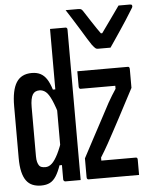

<svg xmlns="http://www.w3.org/2000/svg" viewBox="-57 -882 743 940"><g transform="rotate(-5 314.0 -412.5)"><path d="M109 -543Q134 -543 152 -533.5Q170 -524 182.5 -504.5Q195 -485 205 -453H230V-309Q212 -369 198 -400.5Q184 -432 170 -443.5Q156 -455 139 -455Q128 -455 119.5 -451Q111 -447 105.5 -438Q100 -429 97 -413.5Q94 -398 94 -377V-135Q94 -118 97 -107Q100 -96 105 -89Q109 -83 117 -80.5Q125 -78 136 -78Q153 -78 168 -92Q183 -106 198.5 -137Q214 -168 230 -218V-81H205Q194 -49 181 -28.5Q168 -8 150.5 1Q133 10 107 10Q84 10 65.5 2.5Q47 -5 34.5 -22Q22 -39 15.5 -66.5Q9 -94 9 -134V-388Q9 -428 15 -457Q21 -486 33 -505Q45 -524 64 -533.5Q83 -543 109 -543ZM293 -750Q296 -750 298 -748.5Q300 -747 301 -745Q302 -743 302 -739Q302 -662 302 -582Q302 -502 302 -423Q302 -344 302 -267.5Q302 -191 302 -120Q302 -86 302 -55.5Q302 -25 302 0Q295 0 285 0Q275 0 264.5 0Q254 0 244 0Q234 0 227 0Q224 0 222 -1.5Q220 -3 218.5 -5Q217 -7 217 -11Q217 -91 217 -171Q217 -251 217 -330.5Q217 -410 217 -490Q217 -570 217 -650Q217 -674 217 -699Q217 -724 217 -750Q225 -750 235 -750Q245 -750 255.5 -750Q266 -750 275.5 -750Q285 -750 293 -750ZM332 -532H580Q584 -532 585.5 -530.5Q587 -529 588 -527Q589 -525 589 -521V-428Q569 -390 550.5 -355Q532 -320 515 -287.5Q498 -255 481.5 -225Q465 -195 450 -167Q440 -149 430.5 -133Q421 -117 411 -101V-86H581Q585 -86 587 -83Q589 -80 589 -75Q589 -57 589 -38Q589 -19 589 0H341Q338 0 336 -1.5Q334 -3 333 -5Q332 -7 332 -11V-104Q359 -155 383 -200Q407 -245 429 -286Q451 -327 471 -365Q481 -383 491 -399Q501 -415 511 -430V-445H341Q338 -445 336 -446.5Q334 -448 333 -450.5Q332 -453 332 -456Q332 -475 332 -494Q332 -513 332 -532ZM504 -633Q496 -633 484 -633Q472 -633 459.5 -633Q447 -633 441 -633Q435 -633 430 -637Q425 -641 414 -655Q407 -665 394 -686Q381 -707 365 -733.5Q349 -760 332 -786.5Q315 -813 301 -835Q311 -835 321.5 -835Q332 -835 342.5 -835Q353 -835 362 -835Q371 -835 376 -833Q381 -831 386 -823Q398 -805 420 -770.5Q442 -736 478 -686L445 -707H486L454 -685Q491 -737 517 -773Q543 -809 561 -835H617Q622 -835 624 -834Q626 -833 627 -831Q628 -829 628 -826Q628 -822 625.5 -818Q623 -814 613 -798Q604 -783 589.5 -760.5Q575 -738 558.5 -713.5Q542 -689 527.5 -667.5Q513 -646 504 -633Z"/></g></svg>

Font: Recursive Monospace
Style: Regular
Weight: 400
Version: Version 1.047